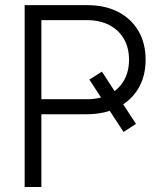

<svg xmlns="http://www.w3.org/2000/svg" viewBox="-20 -748 634 768"><path d="M387.7 -461.4 523.9 -252.4 474.1 -220.2 337.4 -429.7ZM78.6 0V-727.5H328.1Q400.4 -727.5 452.9 -700.2Q505.4 -672.9 533.9 -623.8Q562.5 -574.7 562.5 -509.3Q562.5 -443.8 533.7 -394.8Q504.9 -345.7 451.9 -318.4Q398.9 -291 326.2 -291H116.2V-351.1H326.2Q379.4 -351.1 417.2 -370.6Q455.1 -390.1 475.6 -425.8Q496.1 -461.4 496.1 -509.3Q496.1 -557.1 475.6 -592.5Q455.1 -627.9 417.2 -647.7Q379.4 -667.5 326.2 -667.5H145.5V0Z"/></svg>

Font: Inter 28pt Light
Style: Regular
Weight: 300
Designer: Rasmus Andersson
Foundry: rsms
Version: Version 4.001;git-66647c0bb